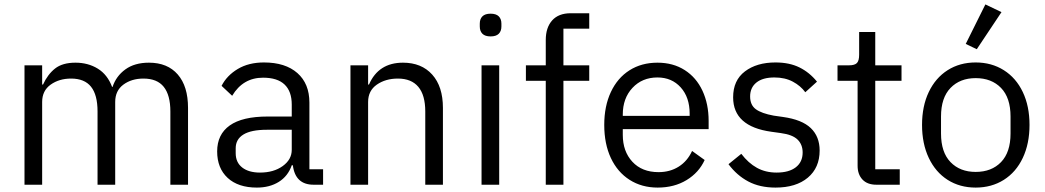

<svg xmlns="http://www.w3.org/2000/svg" viewBox="-20 -837 4735 870"><path d="M91 0V-541H171V-454H175Q196 -500 229.5 -526.5Q263 -553 322 -553Q379 -553 423 -526Q467 -499 488 -443H490Q506 -492 548 -522.5Q590 -553 655 -553Q739 -553 785.5 -499.5Q832 -446 832 -348V0H752V-332Q752 -406 722 -443.5Q692 -481 630 -481Q576 -481 539 -453.5Q502 -426 502 -375V0H422V-332Q422 -407 392.5 -444Q363 -481 302 -481Q248 -481 209.5 -453.5Q171 -426 171 -375V0Z M964 -151Q964 -228 1021 -268.5Q1078 -309 1193 -309H1302V-363Q1302 -423 1269.5 -454Q1237 -485 1172 -485Q1081 -485 1032 -403L984 -448Q1008 -495 1057.5 -524.5Q1107 -554 1176 -554Q1273 -554 1327.5 -506Q1382 -458 1382 -372V-70H1444V0H1401Q1318 0 1307 -88H1302Q1285 -39 1243.5 -13Q1202 13 1144 13Q1059 13 1011.5 -31Q964 -75 964 -151ZM1302 -158V-249H1189Q1118 -249 1083 -227.5Q1048 -206 1048 -165V-143Q1048 -101 1077.5 -78Q1107 -55 1158 -55Q1220 -55 1261 -84.5Q1302 -114 1302 -158Z M1568 0V-541H1648V-454H1652Q1695 -553 1806 -553Q1890 -553 1938.5 -499Q1987 -445 1987 -348V0H1907V-332Q1907 -406 1875.5 -443.5Q1844 -481 1783 -481Q1727 -481 1687.5 -453.5Q1648 -426 1648 -375V0Z M2154 -717V-730Q2154 -751 2166 -763Q2178 -775 2203 -775Q2228 -775 2240 -763Q2252 -751 2252 -730V-717Q2252 -696 2240 -684Q2228 -672 2203 -672Q2178 -672 2166 -684Q2154 -696 2154 -717ZM2242 0H2162V-541H2242Z M2453 0V-471H2363V-541H2453V-656Q2453 -712 2482 -744.5Q2511 -777 2566 -777H2650V-707H2533V-541H2650V-471H2533V0Z M2718 -271Q2718 -356 2748 -420Q2778 -484 2832.5 -518.5Q2887 -553 2959 -553Q3030 -553 3082.5 -519.5Q3135 -486 3163 -426Q3191 -366 3191 -289V-252H2802V-226Q2802 -151 2845.5 -104Q2889 -57 2964 -57Q3016 -57 3055.5 -82Q3095 -107 3116 -153L3173 -112Q3147 -55 3091 -21Q3035 13 2960 13Q2888 13 2833 -22Q2778 -57 2748 -121Q2718 -185 2718 -271ZM2802 -312H3105V-322Q3105 -396 3064.5 -441Q3024 -486 2959 -486Q2890 -486 2846 -439Q2802 -392 2802 -318Z M3281 -93 3339 -140Q3371 -98 3410 -76.5Q3449 -55 3499 -55Q3555 -55 3586 -79Q3617 -103 3617 -146Q3617 -182 3594 -204.5Q3571 -227 3518 -234L3475 -240Q3302 -264 3302 -396Q3302 -473 3355.5 -513.5Q3409 -554 3494 -554Q3557 -554 3602.5 -531.5Q3648 -509 3682 -467L3629 -419Q3608 -448 3572.5 -467Q3537 -486 3489 -486Q3436 -486 3407.5 -463Q3379 -440 3379 -400Q3379 -361 3405 -342Q3431 -323 3486 -313L3528 -307Q3614 -295 3654 -256.5Q3694 -218 3694 -155Q3694 -77 3640.5 -32Q3587 13 3494 13Q3423 13 3371 -14.5Q3319 -42 3281 -93Z M3951 0Q3910 0 3888 -23.5Q3866 -47 3866 -86V-471H3775V-541H3827Q3853 -541 3863 -551.5Q3873 -562 3873 -589V-692H3946V-541H4065V-471H3946V-70H4057V0Z M4518 -782 4406 -614 4356 -638 4445 -817ZM4158 -271Q4158 -356 4188.5 -420Q4219 -484 4274 -519Q4329 -554 4401 -554Q4473 -554 4528.5 -519Q4584 -484 4614.5 -420Q4645 -356 4645 -271Q4645 -186 4614.5 -121.5Q4584 -57 4528.5 -22Q4473 13 4401 13Q4329 13 4274 -22Q4219 -57 4188.5 -121.5Q4158 -186 4158 -271ZM4559 -232V-309Q4559 -394 4516 -438.5Q4473 -483 4401 -483Q4330 -483 4287 -438.5Q4244 -394 4244 -309V-232Q4244 -147 4287 -102.5Q4330 -58 4401 -58Q4473 -58 4516 -102.5Q4559 -147 4559 -232Z"/></svg>

Font: IBM Plex Sans JP
Style: Regular
Weight: 400
Designer: Mike Abbink; Paul van der Laan; Pieter van Rosmalen; Wujin Sim; Yejin Wi; Jinhee Kim; Boomi Park; Yona Kim; Kichan Ma
Foundry: Sandoll Inc.
Version: Version 1.001